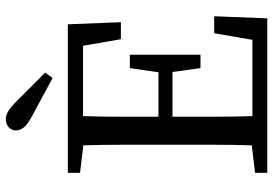

<svg xmlns="http://www.w3.org/2000/svg" viewBox="-156 -760 917 644"><g transform="rotate(-90 302.0 -438.5)"><path d="M569 -178 562 0H44V-41L136 -52Q138 -115 138 -179.5Q138 -244 138 -310V-359Q138 -424 138 -488Q138 -552 136 -617L44 -628V-669H542L549 -491H492L470 -618H234Q232 -555 232 -492Q232 -429 232 -365H381L395 -461H440V-224H395L382 -318H232Q232 -246 232 -180.5Q232 -115 234 -50H490L512 -178ZM362 -720 236 -788Q207 -803 196.5 -816Q186 -829 186 -843Q186 -858 197 -867.5Q208 -877 223 -877Q237 -877 251 -868.5Q265 -860 286 -839L380 -745Z"/></g></svg>

Font: SourceSerifPro
Style: Book
Weight: 400
Designer: Frank Grießhammer
Foundry: Adobe Systems Incorporated
Version: Version 1.014;PS Version 1.0;hotconv 1.0.73;makeotf.lib2.5.5